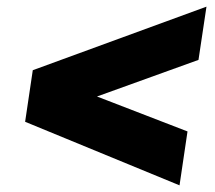

<svg xmlns="http://www.w3.org/2000/svg" viewBox="-20 -629 646 577"><path d="M519.5 -72 55.5 -263 78.5 -418 600.5 -609 576.5 -449 271.5 -339 543.5 -234Z"/></svg>

Font: Public Sans Black
Style: Italic
Weight: 900
Italic angle: -8°
Designer: The Public Sans project authors (U.S. Web Design System). Libre Franklin designed by Pablo Impallari and Rodrigo Fuenzal
Version: Version 1.007; ttfautohint (v1.8.1) -l 8 -r 50 -G 200 -x 14 